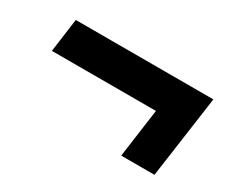

<svg xmlns="http://www.w3.org/2000/svg" viewBox="-64 -628 727 620"><g transform="rotate(30 300.0 -318.0)"><path d="M420 -165 445 -346H57L74 -471H587L544 -165Z"/></g></svg>

Font: Chivo Mono
Style: Bold Italic
Weight: 700
Italic angle: -8.05°
Monospace: yes
Version: Version 1.008